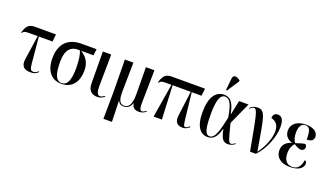

<svg xmlns="http://www.w3.org/2000/svg" viewBox="-87 -1460 4042 2351"><g transform="rotate(20 1934.0 -284.0)"><path d="M282 7C327 7 352 -1 386 -33L379 -42C362 -24 340 -11 317 -11C278 -11 272 -34 264 -101L233 -440H411L421 -536H147C66 -536 37 -499 12 -413L20 -410C40 -437 56 -440 112 -440H218L171 -123C158 -32 200 7 282 7Z M687 10C834 10 900 -100 900 -239C900 -343 853 -410 778 -453H940L950 -536H753C592 -536 479 -450 479 -248C479 -89 554 10 687 10ZM689 0C613 0 583 -78 583 -243C583 -404 655 -453 731 -453H763C779 -421 795 -341 795 -236C795 -71 759 0 689 0Z M1158 10C1198 10 1227 -7 1248 -26L1242 -35C1225 -22 1207 -9 1185 -9C1148 -9 1136 -54 1136 -121L1141 -536H1032L1035 -122C1036 -27 1084 10 1158 10Z M1320 236H1431L1423 -38H1425C1439 -4 1463 10 1501 10C1551 10 1585 -20 1601 -70H1604C1610 -15 1644 7 1696 7C1733 7 1763 -5 1789 -28L1784 -37C1764 -21 1744 -11 1731 -11C1709 -11 1695 -31 1697 -109L1704 -536H1593L1596 -191C1597 -57 1565 -1 1504 -1C1443 -1 1422 -49 1424 -166L1430 -536H1319L1324 -112Z M1888 0H1996L1976 -440H2212L2171 -121C2158 -29 2199 7 2263 7C2298 7 2322 -1 2356 -33L2349 -42C2326 -18 2308 -11 2298 -11C2275 -11 2272 -28 2263 -97L2225 -440H2352L2363 -536H1930C1849 -536 1820 -499 1795 -413L1803 -410C1823 -437 1839 -440 1895 -440H1961Z M2622 -605 2726 -763V-775C2684 -812 2631 -819 2626 -766L2610 -610ZM2594 10C2678 10 2713 -56 2740 -147H2744C2767 -28 2795 7 2857 7C2899 7 2928 -12 2948 -28L2942 -37C2930 -26 2907 -11 2890 -11C2861 -11 2852 -41 2800 -249L2930 -536H2807L2769 -354H2764C2736 -511 2679 -547 2611 -547C2501 -547 2432 -452 2432 -257C2432 -65 2500 10 2594 10ZM2613 -7C2560 -7 2536 -71 2536 -266C2536 -458 2568 -529 2630 -529C2689 -529 2725 -467 2751 -298C2711 -108 2680 -7 2613 -7Z M3145 0H3221C3322 -102 3392 -282 3392 -409C3392 -496 3368 -544 3310 -544C3275 -544 3250 -522 3250 -476C3304 -463 3350 -430 3350 -338C3350 -251 3307 -133 3230 -29C3156 -455 3154 -540 3049 -540C3012 -540 2979 -528 2951 -499L2958 -491C2980 -512 2994 -521 3008 -521C3052 -521 3063 -443 3145 0Z M3666 10C3786 10 3837 -42 3837 -94C3837 -112 3830 -127 3811 -132C3795 -29 3748 -1 3690 -1C3612 -1 3580 -65 3580 -139C3580 -209 3604 -249 3628 -274C3667 -248 3697 -235 3720 -235C3748 -235 3768 -254 3768 -280C3768 -300 3760 -313 3750 -320C3718 -316 3677 -305 3629 -287C3613 -302 3593 -348 3593 -407C3593 -499 3625 -536 3672 -536C3729 -536 3747 -495 3746 -377C3813 -377 3835 -403 3835 -444C3835 -491 3794 -546 3677 -546C3568 -546 3491 -493 3491 -402C3491 -339 3529 -296 3589 -279V-276C3524 -257 3476 -216 3476 -139C3476 -54 3539 10 3666 10Z"/></g></svg>

Font: Noto Serif Display Condensed Medium
Style: Regular
Weight: 500
Width: 3
Designer: Monotype Design Team
Foundry: Monotype Imaging Inc.
Version: Version 2.009